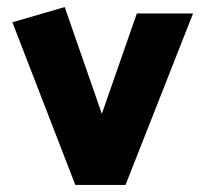

<svg xmlns="http://www.w3.org/2000/svg" viewBox="-20 -523 576 543"><path d="M335 0 526 -485H367L268 -201L163 -503L15 -460L193 0Z"/></svg>

Font: Catamaran ExtraBold
Style: Regular
Weight: 800
Designer: Pria Ravichandran
Version: Version 2.000